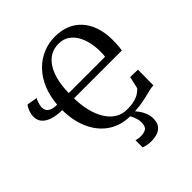

<svg xmlns="http://www.w3.org/2000/svg" viewBox="-258 -924 1334 1334"><g transform="rotate(-45 409.0 -256.5)"><path d="M745 -180 743.5 -27Q721.5 -26.5 697.8 -20.5Q674 -14.5 644 -7.2Q614 0 574.5 5.5Q535 11 482.5 11Q389.5 11 320.8 -34Q252 -79 213.8 -160.8Q175.5 -242.5 174 -353.5Q124 -353.5 84.5 -365.2Q45 -377 22.5 -401Q0 -425 0 -462Q0 -481.5 5.8 -500.5Q11.5 -519.5 19 -533.5Q26.5 -547.5 32.5 -551.5L108.5 -538.5Q104 -533 98.8 -519.8Q93.5 -506.5 90 -491.8Q86.5 -477 86.5 -467.5Q86.5 -451.5 93.5 -437.5Q100.5 -423.5 120 -414.5Q139.5 -405.5 176 -405Q182.5 -484.5 209.2 -548.5Q236 -612.5 279.8 -657.8Q323.5 -703 379.5 -727Q435.5 -751 500.5 -751Q560 -751 608.5 -731.5Q657 -712 692.2 -674Q727.5 -636 746.8 -581Q766 -526 767 -455.5Q767 -436.5 766.2 -417.5Q765.5 -398.5 764 -382Q762.5 -365.5 760 -353.5H290Q290.5 -289 304.2 -231.8Q318 -174.5 344 -130.8Q370 -87 408.2 -62.2Q446.5 -37.5 497 -37.5Q541.5 -37.5 571 -45.5Q600.5 -53.5 619 -66.2Q637.5 -79 650 -92.5L670 -182ZM289.5 -405H646.5Q648 -413.5 648.8 -423.2Q649.5 -433 649.8 -443.2Q650 -453.5 649.5 -462.5Q649 -504 639.8 -545.5Q630.5 -587 610.5 -621.5Q590.5 -656 558.5 -677Q526.5 -698 480.5 -698Q442 -698 408.2 -681.2Q374.5 -664.5 348.5 -629Q322.5 -593.5 307 -538Q291.5 -482.5 289.5 -405ZM457 238Q439 238 419 234Q399 230 386 225V154.5Q396.5 158 409.8 159.8Q423 161.5 430.5 161.5Q464.5 161.5 484 149Q503.5 136.5 503.5 94Q503.5 75 497.5 56Q491.5 37 483.5 22Q475.5 7 469.5 0H498H515.5Q526.5 9.5 542.2 30Q558 50.5 569.8 78.8Q581.5 107 581 138.5Q580.5 173.5 565.2 195.5Q550 217.5 522.5 227.8Q495 238 457 238Z"/></g></svg>

Font: Merriweather 48pt Medium
Style: Regular
Weight: 500
Version: Version 2.100